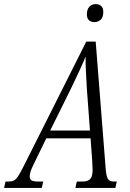

<svg xmlns="http://www.w3.org/2000/svg" viewBox="-70 -917 636 937"><path d="M-50 0 -43 -31H-29Q-13 -31 -2.5 -36Q8 -41 19 -58Q30 -75 47 -109L351 -714H397L445 -103Q448 -59 456 -45Q464 -31 487 -31H500L493 0H298L305 -31H332Q358 -31 370 -43Q382 -55 382 -88Q382 -95 381 -108.5Q380 -122 380 -132L372 -242H156L96 -119Q84 -95 79.5 -81Q75 -67 75 -57Q75 -42 84.5 -36.5Q94 -31 119 -31H141L134 0ZM277 -486 175 -280H369L354 -482Q352 -526 349.5 -565.5Q347 -605 348 -641Q333 -605 316.5 -569.5Q300 -534 277 -486ZM391 -809Q375 -809 364.5 -818Q354 -827 354 -847Q354 -871 366 -884Q378 -897 397 -897Q413 -897 423.5 -888Q434 -879 434 -858Q434 -831 420.5 -820Q407 -809 391 -809Z"/></svg>

Font: Noto Serif ExtraCondensed Light
Style: Italic
Weight: 300
Width: 2
Italic angle: -12°
Designer: Monotype Design Team
Foundry: Monotype Imaging Inc.
Version: Version 2.014; ttfautohint (v1.8.4.7-5d5b)